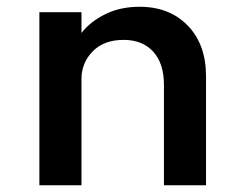

<svg xmlns="http://www.w3.org/2000/svg" viewBox="-20 -548 716 568"><path d="M96.5 0H221V-314Q221 -362 254.2 -396Q287.5 -430 345.5 -430Q401.5 -430 433.2 -395.2Q465 -360.5 465 -296.5V0H589.5V-322.5Q589.5 -416.5 535.5 -472.2Q481.5 -528 393 -528Q336 -528 291.8 -506.2Q247.5 -484.5 221 -450.5V-512H96.5Z"/></svg>

Font: Spartan SemiBold
Style: Regular
Weight: 600
Designer: Matt Bailey, Mirko Velimirovic
Foundry: Matt Bailey
Version: Version 1.003; ttfautohint (v1.8.3)